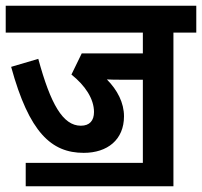

<svg xmlns="http://www.w3.org/2000/svg" viewBox="-20 -642 707 672"><path d="M70 -72V10H587V-528H667V-622H0V-528H480V-455H266L230 -381C278 -343 309 -296 309 -250C309 -220 294 -202 263 -202C200 -202 157 -278 114 -436L19 -408C82 -178 160 -107 273 -107C356 -107 414 -153 414 -235C414 -282 391 -327 354 -364C370 -363 387 -363 406 -363H480V-72Z"/></svg>

Font: Noto Sans Devanagari UI Condensed SemiBold
Style: Regular
Weight: 600
Width: 3
Designer: Jelle Bosma - Monotype Design Team
Foundry: Monotype Imaging Inc.
Version: Version 2.003